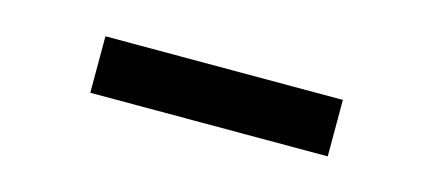

<svg xmlns="http://www.w3.org/2000/svg" viewBox="-26 -824 651 289"><g transform="rotate(15 300.0 -679.0)"><path d="M115 -723H485V-635H115Z"/></g></svg>

Font: Montserrat-Bold
Style: Bold
Weight: 700
Version: Version 7.200